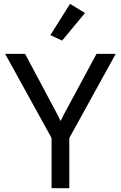

<svg xmlns="http://www.w3.org/2000/svg" viewBox="-20 -996 640 1016"><path d="M252.9 0V-265.6L7.3 -710.9H112.8L272.9 -410.2Q280.8 -395.5 287.4 -383.3Q293.9 -371.1 299.3 -357.9H302.2Q307.6 -371.1 314.2 -383.3Q320.8 -395.5 328.6 -410.2L490.7 -710.9H592.3L346.7 -265.6V0ZM246.6 -810.1 350.6 -975.6 429.7 -927.2 308.6 -781.2Z"/></svg>

Font: RobotoFlex
Style: Regular
Weight: 400
Designer: Berlow after Robertson
Foundry: Google
Version: Version 2.136